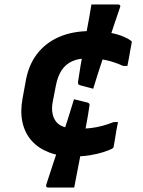

<svg xmlns="http://www.w3.org/2000/svg" viewBox="-20 -761 640 859"><path d="M384 -622Q433 -622 470 -615Q507 -608 530.5 -598Q554 -588 564 -580Q569 -577 569.5 -574.5Q570 -572 569 -569Q566 -554 563 -537Q560 -520 557 -502.5Q554 -485 550 -466H531Q494 -483 456.5 -491.5Q419 -500 372 -500Q332 -500 303 -487Q274 -474 256 -447Q238 -420 230 -378L216 -306Q210 -275 215.5 -250.5Q221 -226 236 -211Q249 -198 272 -191.5Q295 -185 334 -185Q361 -185 386 -188Q411 -191 436 -197.5Q461 -204 489 -215H508Q504 -197 500.5 -177Q497 -157 494.5 -139Q492 -121 489 -108Q489 -103 486.5 -100Q484 -97 480 -95Q466 -88 441 -80Q416 -72 382.5 -66.5Q349 -61 309 -61Q246 -61 198.5 -79.5Q151 -98 121 -132Q91 -166 80.5 -214Q70 -262 81 -321L94 -392Q106 -467 144.5 -518Q183 -569 244 -595.5Q305 -622 384 -622ZM397 -364 337 -380Q334 -381 332 -382.5Q330 -384 329.5 -387Q329 -390 329 -394Q334 -428 340.5 -467.5Q347 -507 355 -548.5Q363 -590 369 -628Q374 -652 379.5 -684.5Q385 -717 389 -741Q414 -741 431.5 -741Q449 -741 467.5 -741Q486 -741 509 -741Q512 -741 514.5 -739.5Q517 -738 518 -735.5Q519 -733 517 -728Q506 -696 493.5 -659Q481 -622 468 -582.5Q455 -543 442 -504.5Q429 -466 417.5 -430Q406 -394 397 -364ZM311 -317 372 -302Q375 -301 377.5 -299Q380 -297 380.5 -294Q381 -291 380 -287Q375 -251 367 -208.5Q359 -166 350.5 -121.5Q342 -77 334 -36Q329 -12 323 20.5Q317 53 312 78Q288 78 271 78Q254 78 237 78Q220 78 195 78Q192 78 189.5 76.5Q187 75 186.5 72Q186 69 187 65Q202 17 219.5 -34.5Q237 -86 254 -137Q271 -188 285.5 -234.5Q300 -281 311 -317Z"/></svg>

Font: RecMonoLinear Nerd Font Mono
Style: Bold Italic
Weight: 700
Italic angle: -10°
Monospace: yes
Version: Version 1.085; ttfautohint (v1.8.4.7-5d5b);Nerd Fonts 3.2.1